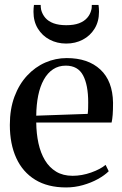

<svg xmlns="http://www.w3.org/2000/svg" viewBox="-20 -770 510 800"><path d="M255.5 11Q179 11 126.8 -21Q74.5 -53 47.8 -111.5Q21 -170 21 -249.5Q21 -315.5 40.2 -367.2Q59.5 -419 93 -455Q126.5 -491 169 -509.5Q211.5 -528 258 -528Q347 -528 398.2 -480.2Q449.5 -432.5 451 -342Q451 -311 449.5 -291.8Q448 -272.5 445 -259.5H131Q131.5 -213.5 140.2 -173.2Q149 -133 167.2 -102.5Q185.5 -72 214 -54.8Q242.5 -37.5 282.5 -37.5Q321 -37.5 359.8 -51.2Q398.5 -65 420 -83L433 -56.5Q416 -39.5 388 -24Q360 -8.5 325.8 1.2Q291.5 11 255.5 11ZM131 -288 345.5 -295.5Q347 -308 347.2 -319.8Q347.5 -331.5 347.5 -343.5Q347.5 -416 326 -456.2Q304.5 -496.5 254 -496.5Q224 -496.5 201 -481.2Q178 -466 162.5 -438Q147 -410 139.2 -372Q131.5 -334 131 -288ZM256 -588.5Q218 -588.5 187 -604.8Q156 -621 137.8 -650.8Q119.5 -680.5 119.5 -721Q119.5 -729 120 -735.5Q120.5 -742 121.5 -749.5H149.5Q149.5 -745 150 -739.5Q150.5 -734 151.5 -729Q156.5 -710 169 -695.5Q181.5 -681 203.2 -673Q225 -665 256 -665Q288 -665 309.2 -673Q330.5 -681 343.2 -695.5Q356 -710 360.5 -729Q362 -734 362.2 -739.5Q362.5 -745 362.5 -749.5H390.5Q391.5 -742 392 -735.5Q392.5 -729 392.5 -721Q392.5 -680.5 374.2 -650.8Q356 -621 325 -604.8Q294 -588.5 256 -588.5Z"/></svg>

Font: Merriweather 120pt
Style: Regular
Weight: 400
Version: Version 2.100